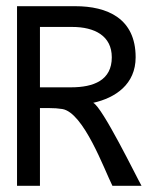

<svg xmlns="http://www.w3.org/2000/svg" viewBox="-20 -600 504 620"><path d="M35 0H109V-251H139C154 -251 169 -250 181 -248C250 -237 317 -52 343 0H437C421 -28 311 -254 281 -268C353 -284 418 -328 418 -415C418 -541 326 -580 223 -580H35ZM109 -318V-513H213C286 -513 341 -484 341 -415C341 -341 283 -318 209 -318Z"/></svg>

Font: Charger Pro
Style: Regular
Weight: 400
Designer: Jasper
Foundry: Cannot Into Space Fonts
Version: Version 1.09